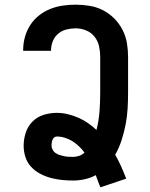

<svg xmlns="http://www.w3.org/2000/svg" viewBox="-20 -763 640 820"><path d="M409 37Q403 24 398.5 11Q394 -2 389 -15Q367 -3 342 2.5Q317 8 292 8Q268 8 243.5 5.5Q219 3 195.5 -3.5Q172 -10 150.5 -21.5Q129 -33 112.5 -51Q96 -69 88.5 -92.5Q81 -116 81 -141Q81 -169 90 -196.5Q99 -224 119 -244Q139 -264 166.5 -272.5Q194 -281 223 -281Q246 -281 269 -275.5Q292 -270 314 -260.5Q336 -251 355.5 -237.5Q375 -224 392 -208Q402 -247 405 -287Q408 -327 408 -368V-520Q408 -543 403 -565.5Q398 -588 384 -606Q370 -624 348 -633Q326 -642 303 -642Q283 -642 263.5 -637Q244 -632 228.5 -619Q213 -606 205.5 -587Q198 -568 198 -548V-546H79V-550Q79 -578 86.5 -605Q94 -632 109 -655.5Q124 -679 146 -696.5Q168 -714 194 -724.5Q220 -735 247.5 -739Q275 -743 303 -743Q333 -743 363 -738Q393 -733 419.5 -719.5Q446 -706 467.5 -684.5Q489 -663 503 -636Q517 -609 522 -579.5Q527 -550 527 -520V-368Q527 -333 525 -299Q523 -265 516.5 -231.5Q510 -198 499.5 -165Q489 -132 472 -102Q486 -78 497.5 -52Q509 -26 519 0ZM292 -93Q306 -93 318.5 -97.5Q331 -102 341 -111Q331 -125 318 -137.5Q305 -150 290 -159.5Q275 -169 257.5 -174.5Q240 -180 223 -180Q216 -180 211.5 -176Q207 -172 204.5 -166.5Q202 -161 201 -154.5Q200 -148 200 -142Q200 -133 204.5 -124Q209 -115 217 -109.5Q225 -104 234.5 -101Q244 -98 253.5 -96Q263 -94 272.5 -93.5Q282 -93 292 -93Z"/></svg>

Font: Iosevka Extended
Style: Bold
Weight: 700
Width: 7
Monospace: yes
Designer: Belleve Invis
Foundry: Belleve Invis
Version: Version 32.5.0; ttfautohint (v1.8.4)